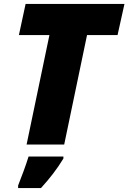

<svg xmlns="http://www.w3.org/2000/svg" viewBox="-20 -734 652 975"><path d="M115 0H306L422 -556H577L612 -714H110L76 -556H231ZM72 208V221H188C232 173 270 124 302 71V61H125C112 104 89 165 72 208Z"/></svg>

Font: Noto Sans Black
Style: Italic
Weight: 900
Italic angle: -12°
Designer: Monotype Design Team
Foundry: Monotype Imaging Inc.
Version: Version 2.013